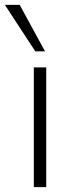

<svg xmlns="http://www.w3.org/2000/svg" viewBox="-37 -769 312 789"><path d="M102 0V-492H153V0ZM108 -558 -17 -749H44L148 -558Z"/></svg>

Font: Nunito Sans 7pt ExtraLight
Style: Regular
Weight: 250
Designer: Vernon Adams
Foundry: Vernon Adams
Version: Version 3.101;gftools[0.9.27]